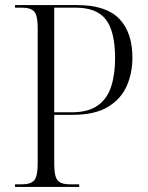

<svg xmlns="http://www.w3.org/2000/svg" viewBox="-20 -734 580 754"><path d="M39 0V-10H64Q101 -10 114.5 -26Q128 -42 128 -91V-626Q128 -673 114.5 -688.5Q101 -704 64 -704H39V-714H283Q396 -714 448 -660.5Q500 -607 500 -507Q500 -447 477.5 -396Q455 -345 403.5 -314Q352 -283 265 -283H193V-90Q193 -42 206 -26Q219 -10 256 -10H291V0ZM261 -293Q326 -293 363.5 -319.5Q401 -346 416.5 -394Q432 -442 432 -505Q432 -610 396 -657Q360 -704 276 -704H193V-293Z"/></svg>

Font: Noto Serif Display SemiCondensed Light
Style: Regular
Weight: 300
Width: 4
Designer: Monotype Design Team
Foundry: Monotype Imaging Inc.
Version: Version 2.009